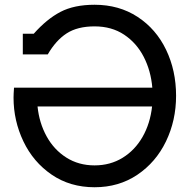

<svg xmlns="http://www.w3.org/2000/svg" viewBox="-20 -774 796 808"><path d="M721 -371Q721 -267 678.5 -179Q636 -91 558 -38.5Q480 14 378 14Q275 14 197.5 -39Q120 -92 78.5 -179Q37 -266 37 -363Q37 -377 39 -405H621Q615 -476 585 -534.5Q555 -593 502.5 -628Q450 -663 378 -663Q306 -663 260.5 -633.5Q215 -604 181 -545H76V-632H122Q177 -694 234.5 -724Q292 -754 378 -754Q481 -754 559 -703Q637 -652 679 -564.5Q721 -477 721 -371ZM620 -326H138Q145 -257 176 -200.5Q207 -144 259 -111Q311 -78 378 -78Q444 -78 496 -110Q548 -142 580 -198Q612 -254 620 -326Z"/></svg>

Font: Arvo
Style: Regular
Weight: 400
Designer: Anton Koovit (Cyrillic Expansion: Cyreal)
Foundry: Anton Koovit, Yassin Baggar
Version: Version 3.000